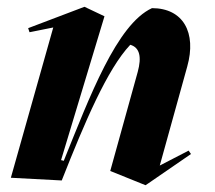

<svg xmlns="http://www.w3.org/2000/svg" viewBox="-20 -528 633 566"><path d="M409 18 418 12 543 -74 536 -84 451 -40 532 -332C560 -432 520 -504 428 -504C324 -456 244 -242 168 -54L160 -56L288 -480L229 -508L63 -445L67 -433L137 -447L12 -4L162 4C230 -168 296 -324 364 -396C392 -388 398 -360 386 -316L305 -24Z"/></svg>

Font: Mazius Display Extra Italic
Style: Bold
Weight: 700
Italic angle: -17°
Designer: Alberto Casagrande & Collletttivo
Foundry: Collletttivo
Version: Version 2.000;Glyphs 3.2 (3217)